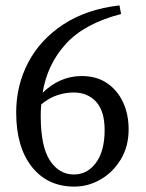

<svg xmlns="http://www.w3.org/2000/svg" viewBox="-20 -679 540 712"><path d="M254 -32Q304 -32 336 -75.5Q368 -119 368 -197Q368 -267 336.5 -301.5Q305 -336 253 -336Q223 -336 192.5 -326Q162 -316 133 -292Q132 -282 131.5 -271.5Q131 -261 131 -250Q131 -136 165 -84Q199 -32 254 -32ZM457 -199Q457 -136 428 -88Q399 -40 353 -13.5Q307 13 256 13Q156 13 98 -60.5Q40 -134 40 -262Q40 -362 84.5 -447Q129 -532 215 -588.5Q301 -645 423 -659L429 -627Q293 -592 224 -516Q155 -440 138 -335Q202 -397 283 -397Q338 -397 376.5 -371Q415 -345 436 -300.5Q457 -256 457 -199Z"/></svg>

Font: Source Serif Pro
Style: Regular
Weight: 400
Designer: Frank Grießhammer
Foundry: Adobe Systems Incorporated
Version: Version 3.001;hotconv 1.0.111;makeotfexe 2.5.65597